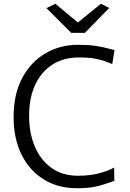

<svg xmlns="http://www.w3.org/2000/svg" viewBox="-20 -988 688 1016"><path d="M52 -368Q52 -491 98.2 -576.5Q144.5 -662 221.8 -706.5Q299 -751 392 -751Q448.5 -751 486 -745.2Q523.5 -739.5 547.2 -732.8Q571 -726 586 -723L574 -649Q563 -653 542.8 -661.5Q522.5 -670 487.2 -677Q452 -684 396 -684Q319 -684 260 -647.8Q201 -611.5 167.5 -542.2Q134 -473 134 -374Q134 -283.5 164.5 -212Q195 -140.5 252.8 -99.2Q310.5 -58 392 -58Q461 -58 512.8 -73.2Q564.5 -88.5 584 -102L585 -31Q563 -24 537.8 -14.8Q512.5 -5.5 476.8 1.2Q441 8 388 8Q286 8 210.5 -39.2Q135 -86.5 93.5 -171Q52 -255.5 52 -368ZM357 -814 226 -945 273 -968 392 -869 514 -968 558 -946 429 -814Z"/></svg>

Font: Merriweather Sans Light
Style: Regular
Weight: 300
Designer: Eben Sorkin
Foundry: Eben Sorkin
Version: Version 2.001; ttfautohint (v1.8.3)